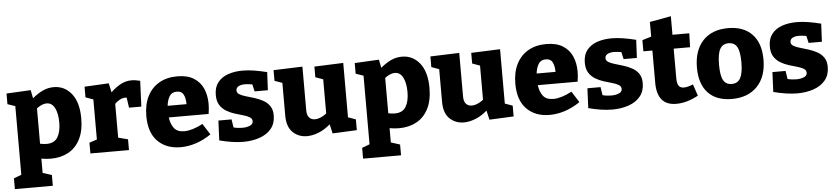

<svg xmlns="http://www.w3.org/2000/svg" viewBox="-49 -991 6664 1527"><g transform="rotate(-5 3283.0 -227.5)"><path d="M17 230V144L78 121V-427L17 -448V-533L211 -543L224 -477Q267 -513 308 -532Q349 -551 395 -551Q481 -551 536.5 -482Q592 -413 592 -284Q592 -185 558 -118.5Q524 -52 463.5 -19Q403 14 323 14Q287 14 248 7V121L320 144V230ZM300 -106Q362 -106 388.5 -149.5Q415 -193 415 -267Q415 -339 392.5 -383Q370 -427 327 -427Q291 -427 248 -394V-112Q277 -106 300 -106Z M640 0V-86L701 -106V-426L640 -448V-533L834 -543L850 -470Q891 -509 931 -530Q971 -551 1016 -551Q1048 -551 1085 -541L1076 -336H978L966 -417Q961 -418 955 -418Q933 -418 910.5 -406Q888 -394 871 -376V-106L948 -86V0Z M1360 13Q1246 13 1177.5 -56Q1109 -125 1109 -258Q1109 -349 1142 -414.5Q1175 -480 1236 -515.5Q1297 -551 1381 -551Q1462 -551 1513 -519Q1564 -487 1587.5 -433Q1611 -379 1611 -311Q1611 -273 1604 -231H1286Q1293 -178 1318.5 -144.5Q1344 -111 1401 -111Q1431 -111 1469 -122.5Q1507 -134 1548 -156L1604 -68Q1544 -27 1482 -7Q1420 13 1360 13ZM1367 -430Q1327 -430 1308.5 -399.5Q1290 -369 1285 -324H1436Q1435 -374 1420 -402Q1405 -430 1367 -430Z M1841 -398Q1841 -378 1861 -366Q1881 -354 1913 -345Q1945 -336 1980 -325Q2015 -314 2047 -296.5Q2079 -279 2099 -250Q2119 -221 2119 -175Q2119 -111 2084.5 -69Q2050 -27 1991 -6.5Q1932 14 1860 14Q1816 14 1768 6.5Q1720 -1 1670 -14L1677 -172H1782L1792 -107Q1809 -102 1828.5 -100Q1848 -98 1863 -98Q1895 -98 1921.5 -108.5Q1948 -119 1948 -143Q1948 -164 1928 -176Q1908 -188 1877 -196.5Q1846 -205 1811 -216Q1776 -227 1745 -245.5Q1714 -264 1694 -295Q1674 -326 1674 -376Q1674 -438 1704.5 -476.5Q1735 -515 1786.5 -533Q1838 -551 1903 -551Q1948 -551 1996.5 -543Q2045 -535 2097 -522L2090 -378H1984L1971 -435Q1937 -441 1911 -441Q1880 -441 1860.5 -430Q1841 -419 1841 -398Z M2369 13Q2302 13 2256 -31Q2210 -75 2210 -165V-426L2149 -448V-533L2380 -541V-192Q2380 -153 2397.5 -134Q2415 -115 2444 -115Q2464 -115 2487.5 -124.5Q2511 -134 2536 -153V-426L2475 -448V-533L2706 -542V-108L2767 -86V0L2573 9L2556 -65Q2510 -25 2461.5 -6Q2413 13 2369 13Z M2797 230V144L2858 121V-427L2797 -448V-533L2991 -543L3004 -477Q3047 -513 3088 -532Q3129 -551 3175 -551Q3261 -551 3316.5 -482Q3372 -413 3372 -284Q3372 -185 3338 -118.5Q3304 -52 3243.5 -19Q3183 14 3103 14Q3067 14 3028 7V121L3100 144V230ZM3080 -106Q3142 -106 3168.5 -149.5Q3195 -193 3195 -267Q3195 -339 3172.5 -383Q3150 -427 3107 -427Q3071 -427 3028 -394V-112Q3057 -106 3080 -106Z M3621 13Q3554 13 3508 -31Q3462 -75 3462 -165V-426L3401 -448V-533L3632 -541V-192Q3632 -153 3649.5 -134Q3667 -115 3696 -115Q3716 -115 3739.5 -124.5Q3763 -134 3788 -153V-426L3727 -448V-533L3958 -542V-108L4019 -86V0L3825 9L3808 -65Q3762 -25 3713.5 -6Q3665 13 3621 13Z M4306 13Q4192 13 4123.5 -56Q4055 -125 4055 -258Q4055 -349 4088 -414.5Q4121 -480 4182 -515.5Q4243 -551 4327 -551Q4408 -551 4459 -519Q4510 -487 4533.5 -433Q4557 -379 4557 -311Q4557 -273 4550 -231H4232Q4239 -178 4264.5 -144.5Q4290 -111 4347 -111Q4377 -111 4415 -122.5Q4453 -134 4494 -156L4550 -68Q4490 -27 4428 -7Q4366 13 4306 13ZM4313 -430Q4273 -430 4254.5 -399.5Q4236 -369 4231 -324H4382Q4381 -374 4366 -402Q4351 -430 4313 -430Z M4787 -398Q4787 -378 4807 -366Q4827 -354 4859 -345Q4891 -336 4926 -325Q4961 -314 4993 -296.5Q5025 -279 5045 -250Q5065 -221 5065 -175Q5065 -111 5030.5 -69Q4996 -27 4937 -6.5Q4878 14 4806 14Q4762 14 4714 6.5Q4666 -1 4616 -14L4623 -172H4728L4738 -107Q4755 -102 4774.5 -100Q4794 -98 4809 -98Q4841 -98 4867.5 -108.5Q4894 -119 4894 -143Q4894 -164 4874 -176Q4854 -188 4823 -196.5Q4792 -205 4757 -216Q4722 -227 4691 -245.5Q4660 -264 4640 -295Q4620 -326 4620 -376Q4620 -438 4650.5 -476.5Q4681 -515 4732.5 -533Q4784 -551 4849 -551Q4894 -551 4942.5 -543Q4991 -535 5043 -522L5036 -378H4930L4917 -435Q4883 -441 4857 -441Q4826 -441 4806.5 -430Q4787 -419 4787 -398Z M5317 13Q5164 13 5164 -169V-426H5092V-515L5164 -537V-654L5334 -685V-537H5468L5465 -426H5334V-192Q5334 -148 5347 -129.5Q5360 -111 5388 -111Q5402 -111 5420.5 -115.5Q5439 -120 5462 -129L5493 -37Q5402 13 5317 13Z M5779 -551Q5902 -551 5970 -480Q6038 -409 6038 -278Q6038 -141 5964 -64Q5890 13 5761 13Q5638 13 5571.5 -57.5Q5505 -128 5505 -259Q5505 -396 5577 -473.5Q5649 -551 5779 -551ZM5772 -431Q5725 -431 5703.5 -392.5Q5682 -354 5682 -267Q5682 -180 5703 -143Q5724 -106 5770 -106Q5818 -106 5839.5 -145.5Q5861 -185 5861 -271Q5861 -357 5840 -394Q5819 -431 5772 -431Z M6264 -398Q6264 -378 6284 -366Q6304 -354 6336 -345Q6368 -336 6403 -325Q6438 -314 6470 -296.5Q6502 -279 6522 -250Q6542 -221 6542 -175Q6542 -111 6507.5 -69Q6473 -27 6414 -6.5Q6355 14 6283 14Q6239 14 6191 6.5Q6143 -1 6093 -14L6100 -172H6205L6215 -107Q6232 -102 6251.5 -100Q6271 -98 6286 -98Q6318 -98 6344.5 -108.5Q6371 -119 6371 -143Q6371 -164 6351 -176Q6331 -188 6300 -196.5Q6269 -205 6234 -216Q6199 -227 6168 -245.5Q6137 -264 6117 -295Q6097 -326 6097 -376Q6097 -438 6127.5 -476.5Q6158 -515 6209.5 -533Q6261 -551 6326 -551Q6371 -551 6419.5 -543Q6468 -535 6520 -522L6513 -378H6407L6394 -435Q6360 -441 6334 -441Q6303 -441 6283.5 -430Q6264 -419 6264 -398Z"/></g></svg>

Font: Bitter ExtraBold
Style: Regular
Weight: 800
Designer: Sol Matas, and Bitter project Authors
Foundry: Sol Matas
Version: Version 2.001